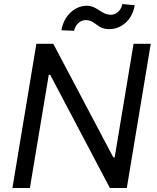

<svg xmlns="http://www.w3.org/2000/svg" viewBox="-20 -948 793 968"><path d="M740.1 -727.3H653.4L558.2 -154.8H551.1L248.6 -727.3H163.4L42.6 0H130.7L225.9 -571H233L534.1 0H619.3ZM289.8 -795.5 353.7 -792.6C359.4 -822.4 383.5 -846.6 410.5 -846.6C464.5 -846.6 465.9 -801.1 531.2 -801.1C592.3 -801.1 647.7 -848 659.1 -921.9L596.6 -927.6C592.3 -897.7 566.8 -873.6 539.8 -873.6C488.6 -873.6 471.6 -919 417.6 -919C356.5 -919 301.1 -867.9 289.8 -795.5Z"/></svg>

Font: Magic Ui Pro
Style: Italic
Weight: 400
Italic angle: -9.39999°
Designer: Stefan Endress, Andreas Faust
Version: Version 1.000;FEAKit 1.0